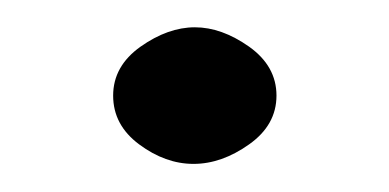

<svg xmlns="http://www.w3.org/2000/svg" viewBox="-20 -98 284 140"><path d="M181.6 -28.3Q181.6 -6.8 161.6 7.3Q141.6 21.5 121.1 21.5Q100.6 21.5 81.5 7.3Q62.5 -6.8 62.5 -28.3Q62.5 -49.8 82.5 -64Q102.5 -78.1 122.1 -78.1Q141.6 -78.1 161.6 -64Q181.6 -49.8 181.6 -28.3Z"/></svg>

Font: Jura
Style: DemiBold
Weight: 600
Version: Version 2.5